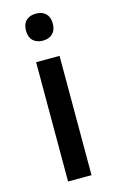

<svg xmlns="http://www.w3.org/2000/svg" viewBox="-116 -791 504 838"><g transform="rotate(-15 136.0 -372.0)"><path d="M137 -744C103 -744 76 -727 76 -683C76 -640 103 -622 137 -622C169 -622 197 -640 197 -683C197 -727 169 -744 137 -744ZM189 -539H83V0H189Z"/></g></svg>

Font: Noto Sans Bassa Vah Medium
Style: Regular
Weight: 500
Designer: Monotype Design Team
Foundry: Monotype Imaging Inc.
Version: Version 2.002